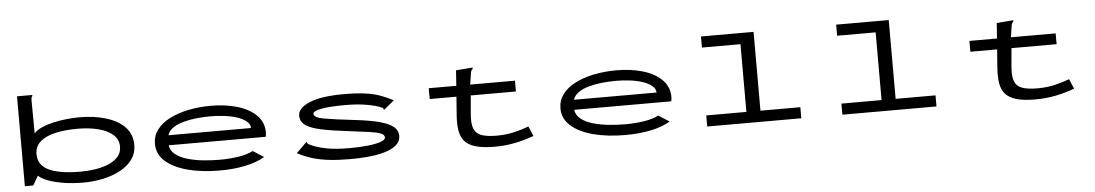

<svg xmlns="http://www.w3.org/2000/svg" viewBox="-36 -1034 8072 1415"><g transform="rotate(-5 4000.0 -326.5)"><path d="M537 11Q457 11 390 0Q323 -11 275.5 -29Q228 -47 206 -69L166 0H104V-665H217V-658Q211 -652 209.5 -645Q208 -638 208 -621L210 -381Q230 -405 269 -422Q308 -439 356.5 -450Q405 -461 455 -466Q505 -471 548 -471Q659 -471 746.5 -444Q834 -417 884 -364.5Q934 -312 934 -233Q934 -172 900.5 -126Q867 -80 810 -49.5Q753 -19 682 -4Q611 11 537 11ZM524 -71Q580 -71 633.5 -79.5Q687 -88 731 -106.5Q775 -125 801.5 -155.5Q828 -186 828 -230Q828 -284 787.5 -319Q747 -354 679 -371Q611 -388 528 -388Q433 -388 361.5 -371.5Q290 -355 250 -319.5Q210 -284 210 -228Q210 -146 289 -108.5Q368 -71 524 -71Z M1547 10Q1413 10 1309 -17.5Q1205 -45 1145.5 -98Q1086 -151 1086 -227Q1086 -285 1119.5 -330.5Q1153 -376 1213 -407Q1273 -438 1352 -454.5Q1431 -471 1521 -471Q1630 -471 1718 -444.5Q1806 -418 1857 -366.5Q1908 -315 1908 -241Q1908 -232 1907 -224Q1906 -216 1904 -208H1186Q1191 -169 1224 -142Q1257 -115 1309 -99Q1361 -83 1424 -76Q1487 -69 1551 -69Q1622 -69 1689 -79Q1756 -89 1799 -112L1879 -61Q1822 -26 1735.5 -8Q1649 10 1547 10ZM1191 -282H1802Q1801 -311 1775.5 -332Q1750 -353 1708.5 -367Q1667 -381 1615.5 -387.5Q1564 -394 1511 -394Q1460 -394 1407.5 -388.5Q1355 -383 1309.5 -370.5Q1264 -358 1232.5 -336Q1201 -314 1191 -282Z M2508 10Q2420 10 2352.5 2Q2285 -6 2229.5 -23Q2174 -40 2122 -68L2192 -137L2199 -144L2204 -139Q2204 -131 2210.5 -128Q2217 -125 2231 -118Q2280 -96 2346.5 -83.5Q2413 -71 2512 -71Q2592 -71 2652 -78Q2712 -85 2745.5 -97.5Q2779 -110 2779 -127Q2779 -146 2754 -157Q2729 -168 2670.5 -176.5Q2612 -185 2512 -197Q2392 -211 2315 -227.5Q2238 -244 2200.5 -270.5Q2163 -297 2163 -342Q2163 -397 2249 -434Q2335 -471 2504 -471Q2599 -471 2663 -462Q2727 -453 2774.5 -435.5Q2822 -418 2868 -394L2798 -336L2790 -330L2786 -335Q2787 -344 2780 -346Q2773 -348 2758 -355Q2713 -371 2650 -380.5Q2587 -390 2508 -390Q2396 -390 2332.5 -378.5Q2269 -367 2269 -347Q2269 -318 2341.5 -305Q2414 -292 2570 -274Q2684 -261 2753 -242Q2822 -223 2853.5 -196Q2885 -169 2885 -129Q2885 -62 2790.5 -26Q2696 10 2508 10Z M3132 -460H3336L3344 -574L3457 -583L3467 -584L3468 -577Q3462 -570 3457.5 -563Q3453 -556 3451 -539L3439 -460H3770V-380H3436L3424 -243Q3418 -174 3432.5 -136Q3447 -98 3488 -83Q3529 -68 3601 -68Q3667 -68 3725 -81Q3783 -94 3839 -115L3870 -42Q3801 -17 3729.5 -2.5Q3658 12 3580 12Q3492 12 3438 -4Q3384 -20 3357 -52Q3330 -84 3322.5 -133Q3315 -182 3320 -248L3330 -380H3132Z M4547 10Q4413 10 4309 -17.5Q4205 -45 4145.5 -98Q4086 -151 4086 -227Q4086 -285 4119.5 -330.5Q4153 -376 4213 -407Q4273 -438 4352 -454.5Q4431 -471 4521 -471Q4630 -471 4718 -444.5Q4806 -418 4857 -366.5Q4908 -315 4908 -241Q4908 -232 4907 -224Q4906 -216 4904 -208H4186Q4191 -169 4224 -142Q4257 -115 4309 -99Q4361 -83 4424 -76Q4487 -69 4551 -69Q4622 -69 4689 -79Q4756 -89 4799 -112L4879 -61Q4822 -26 4735.5 -8Q4649 10 4547 10ZM4191 -282H4802Q4801 -311 4775.5 -332Q4750 -353 4708.5 -367Q4667 -381 4615.5 -387.5Q4564 -394 4511 -394Q4460 -394 4407.5 -388.5Q4355 -383 4309.5 -370.5Q4264 -358 4232.5 -336Q4201 -314 4191 -282Z M5152 0V-82H5449V-583H5164V-665H5553V-82H5848V0Z M6152 0V-82H6449V-583H6164V-665H6553V-82H6848V0Z M7132 -460H7336L7344 -574L7457 -583L7467 -584L7468 -577Q7462 -570 7457.5 -563Q7453 -556 7451 -539L7439 -460H7770V-380H7436L7424 -243Q7418 -174 7432.5 -136Q7447 -98 7488 -83Q7529 -68 7601 -68Q7667 -68 7725 -81Q7783 -94 7839 -115L7870 -42Q7801 -17 7729.5 -2.5Q7658 12 7580 12Q7492 12 7438 -4Q7384 -20 7357 -52Q7330 -84 7322.5 -133Q7315 -182 7320 -248L7330 -380H7132Z"/></g></svg>

Font: Inconsolata UltraExpanded Medium
Style: Regular
Weight: 500
Width: 9
Monospace: yes
Designer: Raph Levien, Cyreal, Brenton Simpson
Foundry: Raph Levien, Cyreal, Google
Version: Version 3.001; ttfautohint (v1.8.2.53-6de2)